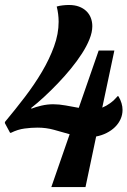

<svg xmlns="http://www.w3.org/2000/svg" viewBox="-22 -762 519 782"><path d="M261.7 -215.3Q230.5 -224.1 198.2 -233.2Q166 -242.2 130.9 -242.2Q105.5 -242.2 77.9 -238.5Q50.3 -234.9 22.9 -221.2H19L-2 -260.3V-265.1Q40 -315.4 79.3 -366.9Q118.7 -418.5 149.2 -470.2Q179.7 -522 198.2 -573Q216.8 -624 216.8 -673.3Q216.8 -689 214.8 -704.6Q212.9 -720.2 209 -735.4Q220.2 -738.8 233.6 -740.2Q247.1 -741.7 258.8 -741.7Q282.2 -741.7 299.8 -735.1Q317.4 -728.5 329.6 -716.8Q341.8 -705.1 347.9 -689.2Q354 -673.3 354 -655.3Q354 -630.9 342.5 -602.3Q331.1 -573.7 311.5 -543.5Q292 -513.2 266.6 -482.2Q241.2 -451.2 213.6 -422.4Q186 -393.6 158 -367.7Q129.9 -341.8 105 -322.3L106 -319.3Q122.6 -326.2 146.7 -331.8Q170.9 -337.4 194.8 -337.4Q218.3 -337.4 245.4 -332.5Q272.5 -327.6 298.8 -322.8L379.9 -556.2H443.8L394.5 -323.7Q410.6 -330.1 426.5 -341.6Q442.4 -353 458 -371.1L460.9 -369.1Q469.2 -355 473.1 -341.3Q477.1 -327.6 477.1 -314.5Q477.1 -294.4 469 -276.6Q460.9 -258.8 446.5 -244.6Q432.1 -230.5 412.4 -220.5Q392.6 -210.4 369.6 -206.1L326.2 0H187Z"/></svg>

Font: Lobster
Style: Regular
Weight: 400
Designer: Pablo Impallari
Foundry: Pablo Impallari
Version: Version 1.007; ttfautohint (v1.1) -l 8 -r 50 -G 50 -x 14 -D 